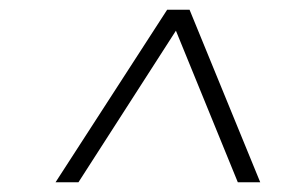

<svg xmlns="http://www.w3.org/2000/svg" viewBox="-20 -750 610 394"><path d="M94 -376 323 -730H369L514 -376H468L341 -687L141 -376Z"/></svg>

Font: MuseoModerno ExtraLight
Style: Italic
Weight: 250
Italic angle: -9°
Designer: Pablo Cosgaya, Héctor Gatti, Marcela Romero, and the Authors of The MuseoModerno Project.
Foundry: Omnibus-Type Team
Version: Version 1.003